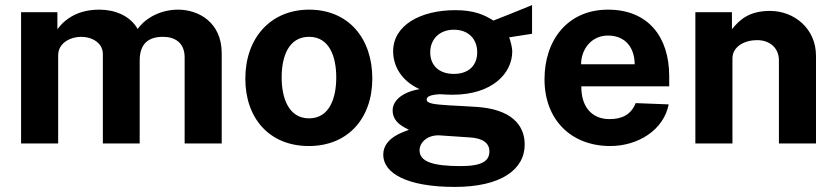

<svg xmlns="http://www.w3.org/2000/svg" viewBox="-20 -565 3291 756"><path d="M63 0H209V-347C209 -397 259 -420 299 -420C343 -420 385 -396 385 -352V0H530V-326C530 -391 562 -420 622 -420C666 -420 707 -399 707 -339V0H853V-355C853 -478 761 -527 681 -527C617 -527 556 -498 522 -451C491 -505 430 -527 371 -527C290 -527 238 -493 206 -450V-517H63Z M1196 10C1351 10 1446 -100 1446 -256C1446 -413 1353 -527 1197 -527C1047 -527 946 -417 946 -255C946 -99 1041 10 1196 10ZM1197 -99C1116 -99 1089 -180 1089 -260C1089 -342 1116 -420 1197 -420C1277 -420 1304 -342 1304 -260C1304 -180 1278 -99 1197 -99Z M1771 171C1952 171 2046 103 2046 4C2046 -76 1989 -135 1858 -144C1812 -147 1772 -149 1751 -150C1690 -154 1660 -157 1660 -173C1660 -184 1673 -192 1712 -194C1725 -193 1750 -192 1762 -192C1918 -192 1997 -276 1997 -363C1997 -376 1991 -401 1985 -418L2075 -432V-545C2032 -527 1954 -496 1923 -484C1885 -508 1844 -525 1773 -525C1636 -525 1528 -466 1528 -363C1528 -305 1560 -247 1632 -214C1561 -202 1526 -167 1526 -130C1526 -81 1574 -63 1590 -54C1580 -48 1489 -27 1489 44C1489 118 1584 171 1771 171ZM1767 -274C1709 -274 1674 -307 1674 -359C1674 -410 1710 -448 1767 -448C1825 -448 1859 -411 1859 -359C1859 -307 1825 -274 1767 -274ZM1794 89C1686 89 1632 72 1632 27C1632 -5 1664 -34 1710 -32L1829 -24C1882 -21 1907 -1 1907 31C1907 69 1878 89 1794 89Z M2269 -225H2615V-265C2615 -420 2532 -527 2374 -527C2216 -527 2124 -408 2124 -253C2124 -92 2230 10 2383 10C2491 10 2593 -52 2613 -154L2483 -159C2465 -114 2430 -96 2380 -96C2310 -96 2268 -145 2269 -225ZM2268 -312C2268 -369 2307 -425 2374 -425C2444 -425 2479 -375 2479 -312Z M2718 0H2864V-335C2864 -382 2912 -407 2961 -407C3009 -407 3047 -378 3047 -327V0H3193V-345C3193 -453 3107 -522 3012 -522C2930 -522 2893 -488 2862 -450V-517H2718Z"/></svg>

Font: United Sans
Style: Bold
Weight: 700
Designer: Pablo Impallari, Rodrigo Fuenzalida (Modified by Dan O. Williams)
Version: Version 1.000;PS 001.000;hotconv 1.0.88;makeotf.lib2.5.64775